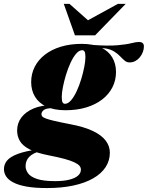

<svg xmlns="http://www.w3.org/2000/svg" viewBox="-106 -738 768 998"><path d="M567.5 -413.5Q553 -413.5 542 -422.8Q531 -432 518.5 -445.2Q506 -458.5 487.5 -470.2Q469 -482 440.5 -486.5Q412 -491 368 -482.5L374.5 -504.5Q457 -498.5 504.2 -502.8Q551.5 -507 576.8 -513.5Q602 -520 617 -520Q628 -520 635 -514.5Q642 -509 642 -496.5Q642 -482 636.5 -467.5Q631 -453 621.2 -440.8Q611.5 -428.5 597.8 -421Q584 -413.5 567.5 -413.5ZM231.5 -198.5Q248 -198.5 263.5 -216.8Q279 -235 292.5 -264Q306 -293 316 -326Q326 -359 332 -389.8Q338 -420.5 338 -441Q338 -462 333.8 -469.5Q329.5 -477 321.5 -477Q305 -477 289.5 -458.8Q274 -440.5 260.5 -411.2Q247 -382 237 -349Q227 -316 221 -285.5Q215 -255 215 -234Q215 -213.5 219.2 -206Q223.5 -198.5 231.5 -198.5ZM318.5 -510Q379 -510 418.2 -491.5Q457.5 -473 477.2 -440Q497 -407 497 -364Q497 -321 478.5 -284.5Q460 -248 425.5 -221.2Q391 -194.5 342.8 -179.8Q294.5 -165 234.5 -165Q174.5 -165 135 -183.8Q95.5 -202.5 75.8 -235.5Q56 -268.5 56 -311Q56 -354.5 74.5 -390.8Q93 -427 127.5 -453.8Q162 -480.5 210.2 -495.2Q258.5 -510 318.5 -510ZM138 239.5Q75 239.5 32 231.8Q-11 224 -37 210.2Q-63 196.5 -74.2 178.8Q-85.5 161 -85.5 141Q-85.5 117 -69.8 97.2Q-54 77.5 -14 62.2Q26 47 97.5 37.5H114.5L113.5 45Q88 51 71.5 59.2Q55 67.5 45.2 78Q35.5 88.5 31.2 100.5Q27 112.5 27 126Q27 145 40 163Q53 181 86.5 192.2Q120 203.5 180.5 203.5Q224.5 203.5 254.2 196Q284 188.5 299.2 175.2Q314.5 162 314.5 143.5Q314.5 132.5 306.8 123.5Q299 114.5 280 105.5Q261 96.5 228.8 87.8Q196.5 79 147.5 69.5Q83.5 57 47.5 38.2Q11.5 19.5 -2.8 -5.2Q-17 -30 -17 -59.5Q-17 -97.5 5 -127Q27 -156.5 68 -174Q109 -191.5 166.5 -191.5L167.5 -176Q133.5 -175.5 121.5 -166Q109.5 -156.5 109.5 -144.5Q109.5 -138 113.8 -132.8Q118 -127.5 132.5 -122Q147 -116.5 176.8 -109.5Q206.5 -102.5 258.5 -92.5Q331 -79 376.5 -57.2Q422 -35.5 443.5 -7Q465 21.5 465 55.5Q465 97 442.8 131Q420.5 165 378 189.2Q335.5 213.5 275 226.5Q214.5 239.5 138 239.5ZM547.5 -718 388.5 -554.5H283.5L225.5 -718H255L373.5 -613H315.5L507 -718Z"/></svg>

Font: Newsreader 60pt ExtraBold
Style: Italic
Weight: 800
Italic angle: -17°
Designer: Hugues Gentile
Foundry: Production Type
Version: Version 1.003